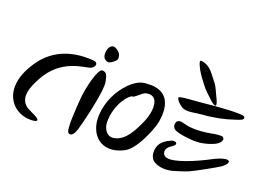

<svg xmlns="http://www.w3.org/2000/svg" viewBox="-140 -1387 2387 1750"><g transform="rotate(20 1053.5 -511.5)"><path d="M621 -700C531 -706 289 -715 134 -500C-96 -183 96 37 313 1C369 -25 239 -64 202 -91C107 -161 169 -289 212 -369C343 -613 574 -608 621 -629C667 -649 672 -697 621 -700Z M801 -857C711 -941 676 -788 714 -749C727 -736 746 -727 762 -732C784 -738 812 -764 821 -775C835 -792 825 -822 823 -828C818 -842 805 -854 801 -857ZM729 -642C684 -642 636 -422 630 -338C621 -219 605 -17 635 1C673 23 696 -35 705 -65C729 -148 754 -254 771 -346C781 -398 803 -518 790 -562C780 -600 779 -642 729 -642Z M1151 -667C1093 -667 1041 -636 991 -587C906 -502 847 -384 839 -248C830 -58 969 72 1167 -27C1274 -80 1351 -300 1361 -330C1366 -342 1459 -651 1205 -668C1189 -669 1167 -667 1151 -667ZM1250 -344C1204 -240 1144 -114 1035 -98C968 -88 931 -155 930 -214C929 -399 1044 -515 1066 -512C1089 -510 1134 -566 1167 -580C1310 -619 1293 -441 1250 -344Z M1556 -1032C1550 -1033 1543 -1032 1540 -1031C1526 -1026 1557 -962 1577 -931C1596 -900 1621 -869 1642 -840C1675 -795 1715 -761 1754 -724C1765 -713 1802 -685 1810 -694C1819 -706 1800 -747 1783 -780C1768 -809 1757 -843 1733 -879C1716 -903 1695 -925 1671 -958C1650 -985 1613 -1023 1556 -1032ZM1464 -646C1464 -665 1626 -668 1717 -679C1812 -690 2076 -711 2089 -687C2107 -655 2053 -646 2020 -634C1934 -604 1824 -581 1722 -575C1666 -571 1594 -551 1548 -565C1508 -578 1464 -627 1464 -646ZM1966 -449C1985 -438 1991 -407 1938 -373C1911 -356 1827 -324 1742 -324C1726 -324 1582 -331 1536 -362C1518 -374 1508 -406 1523 -433C1548 -464 1584 -442 1633 -433C1724 -417 1838 -437 1854 -441C1887 -448 1957 -457 1966 -449ZM2048 -192C2016 -170 1843 -73 1788 -49C1751 -33 1683 -11 1641 0C1564 19 1505 5 1466 -17C1414 -46 1417 -119 1430 -158C1446 -208 1501 -241 1542 -257C1555 -262 1574 -261 1582 -256C1597 -244 1589 -229 1570 -216C1532 -191 1508 -168 1513 -136C1524 -53 1672 -107 1728 -126C1798 -151 1887 -193 1924 -213C2113 -315 2136 -253 2048 -192Z"/></g></svg>

Font: Carybe
Style: Regular
Weight: 400
Designer: Genilson Lima Santos
Foundry: Genilson Lima Santos
Version: Version 1.010;PS 001.010;hotconv 1.0.70;makeotf.lib2.5.58329